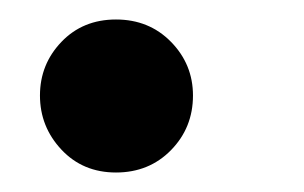

<svg xmlns="http://www.w3.org/2000/svg" viewBox="-20 -167 312 197"><path d="M99 10Q65 10 43 -13.5Q21 -37 21 -69Q21 -101 43 -124Q65 -147 99 -147Q133 -147 155.5 -124Q178 -101 178 -69Q178 -36 155.5 -13Q133 10 99 10Z"/></svg>

Font: Be Vietnam Pro SemiBold
Style: Italic
Weight: 600
Italic angle: -12°
Designer: Lam Bao, Tony Le, Vietanh Nguyen
Foundry: Yellow Type Foundry
Version: Version 1.002; ttfautohint (v1.8.3)